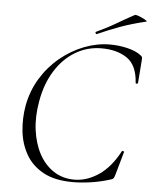

<svg xmlns="http://www.w3.org/2000/svg" viewBox="-55 -829 702 888"><g transform="rotate(5 296.0 -385.0)"><path d="M316 13Q232 13 178.5 -16.5Q125 -46 97.5 -95Q70 -144 64 -202.5Q58 -261 68 -319Q81 -390 116.5 -448Q152 -506 203 -548Q254 -590 313.5 -613Q373 -636 433 -636Q474 -636 514 -626.5Q554 -617 577 -599Q584 -594 585 -590Q586 -586 585 -575L577 -470Q576 -466 571 -466Q566 -466 566 -470Q561 -551 514.5 -583Q468 -615 396 -615Q329 -615 273.5 -581.5Q218 -548 180.5 -487.5Q143 -427 129 -346Q116 -274 124.5 -211Q133 -148 159 -100.5Q185 -53 226.5 -26Q268 1 322 1Q380 1 435 -36Q490 -73 530 -149Q532 -152 537 -150Q542 -148 540 -145L510 -39Q506 -26 503.5 -22Q501 -18 492 -15Q445 0 399.5 6.5Q354 13 316 13ZM368 -679Q364 -677 361.5 -682.5Q359 -688 363 -689Q413 -712 453.5 -736Q494 -760 535 -782Q538 -784 548.5 -780.5Q559 -777 570.5 -771.5Q582 -766 588.5 -761.5Q595 -757 590 -756Q523 -740 471 -721Q419 -702 368 -679Z"/></g></svg>

Font: Cormorant Light
Style: Italic
Weight: 300
Italic angle: -10°
Designer: Christian Thalmann (Catharsis Fonts)
Foundry: Catharsis Fonts
Version: Version 4.000